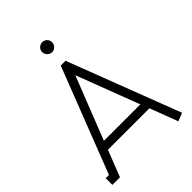

<svg xmlns="http://www.w3.org/2000/svg" viewBox="-249 -981 1105 1105"><g transform="rotate(-45 303.5 -428.0)"><path d="M275.4 -854.5Q287.6 -866.2 304.2 -866.2Q320.8 -866.2 332.5 -854.5Q344.2 -842.8 344.2 -826.2Q344.2 -809.6 332.5 -797.4Q320.8 -785.2 304.2 -785.2Q287.6 -785.2 275.4 -797.4Q263.2 -809.6 263.2 -826.2Q263.2 -842.8 275.4 -854.5ZM35.2 -54.2 284.2 -695.8H323.2L585.9 -9.8L536.1 9.8L471.2 -161.1H133.8L70.8 0H8.8V-54.2ZM304.2 -597.2 153.8 -213.9H450.2Z"/></g></svg>

Font: Rawengulk
Style: Demibold
Weight: 600
Version: Version 0.92